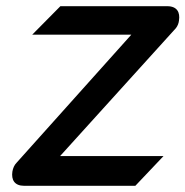

<svg xmlns="http://www.w3.org/2000/svg" viewBox="-20 -600 599 620"><path d="M58 0H417L508 -96H174L547 -508L548 -509C554 -517 557 -525 558 -534C562 -560 552 -580 520 -580H175L84 -488H404L34 -75C26 -67 22 -57 20 -46C16 -19 27 0 58 0Z"/></svg>

Font: Charger Pro
Style: BlkObl
Weight: 900
Designer: Jasper
Foundry: Cannot Into Space Fonts
Version: Version 1.09